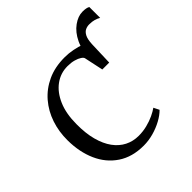

<svg xmlns="http://www.w3.org/2000/svg" viewBox="-180 -774 914 914"><g transform="rotate(-45 277.0 -317.0)"><path d="M434 -385 396 -404 385 -461Q382.5 -518 402.5 -559.8Q422.5 -601.5 453.8 -624Q485 -646.5 515.5 -646.5Q542 -646.5 554 -639V-566Q542.5 -573 528.2 -577Q514 -581 497 -581Q482.5 -581.5 469.5 -575.5Q456.5 -569.5 448 -553Q439.5 -536.5 438 -504.5ZM271 11Q194 11 140.8 -24.8Q87.5 -60.5 60 -122.5Q32.5 -184.5 32 -263Q31.5 -321.5 49 -373.8Q66.5 -426 101 -466.2Q135.5 -506.5 185.8 -529.8Q236 -553 301.5 -553Q329.5 -553 356.5 -547.5Q383.5 -542 404.8 -534.8Q426 -527.5 437.5 -523L433.5 -385H387.5L367 -481Q365.5 -488 354.2 -495.5Q343 -503 324.5 -508.2Q306 -513.5 281 -513.5Q234.5 -513.5 197.2 -486.2Q160 -459 138.2 -408.5Q116.5 -358 116.5 -287.5Q116 -226.5 128.5 -180Q141 -133.5 163.8 -102.2Q186.5 -71 218 -55Q249.5 -39 287 -39Q316.5 -39 344 -46Q371.5 -53 393.8 -63.5Q416 -74 430.5 -84.5L444.5 -56.5Q427 -38.5 398.8 -23Q370.5 -7.5 337.2 1.8Q304 11 271 11Z"/></g></svg>

Font: Merriweather 60pt Light
Style: Regular
Weight: 300
Version: Version 2.100